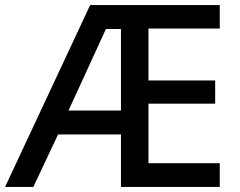

<svg xmlns="http://www.w3.org/2000/svg" viewBox="-21 -734 943 754"><path d="M842 0H454V-206H207L110 0H-1L333 -714H842V-622H562V-418H824V-327H562V-93H842ZM248 -300H454V-620H395Z"/></svg>

Font: Noto Sans Ethiopic Medium
Style: Regular
Weight: 500
Designer: Monotype Design Team
Foundry: Monotype Imaging Inc.
Version: Version 2.102; ttfautohint (v1.8.4.7-5d5b)